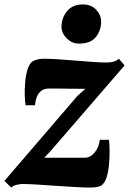

<svg xmlns="http://www.w3.org/2000/svg" viewBox="-37 -832 580 863"><path d="M347 -433Q332.5 -433 315.5 -433Q298.5 -433 280.8 -433.2Q263 -433.5 245.5 -433.8Q228 -434 211.8 -434Q195.5 -434 182.5 -434Q162 -434 148.8 -424Q135.5 -414 128.8 -397Q122 -380 120.5 -359H78Q75 -376 74.2 -405Q73.5 -434 76.5 -465.8Q79.5 -497.5 87.8 -522.8Q96 -548 111 -557Q116.5 -560 129 -564Q141.5 -568 159.5 -568Q187 -568 225.2 -565.5Q263.5 -563 304.5 -559.5Q345.5 -556 382 -553.5Q418.5 -551 441.5 -551Q460 -551 473.8 -555Q487.5 -559 497 -568L523 -538L189 -151.5L162 -123Q182 -123 202.5 -123Q223 -123 245.2 -123Q267.5 -123 291.8 -123Q316 -123 343.5 -123Q369 -123 388.5 -146.5Q408 -170 411.5 -203.5H453Q455 -186 455.5 -156.5Q456 -127 453.2 -94.8Q450.5 -62.5 442.5 -36.2Q434.5 -10 419.5 1Q413.5 5.5 400.5 8.2Q387.5 11 368.5 11Q340 11 298 8.5Q256 6 211.2 3Q166.5 0 127.5 -2.5Q88.5 -5 65.5 -5Q55 -5 38.8 -1.5Q22.5 2 13.5 11L-17 -19L311 -401ZM317.5 -636Q285.5 -636 261.5 -661.2Q237.5 -686.5 239.5 -717Q242 -756.5 266.5 -784.2Q291 -812 335.5 -812Q374 -812 396 -787.5Q418 -763 417.5 -734Q417 -693.5 393.2 -664.8Q369.5 -636 317.5 -636Z"/></svg>

Font: Merriweather Light 18pt Black
Style: Italic
Weight: 900
Italic angle: -7.8°
Version: Version 2.101